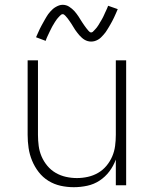

<svg xmlns="http://www.w3.org/2000/svg" viewBox="-20 -771 640 799"><path d="M287 8Q259 8 232 2Q205 -4 181.5 -18.5Q158 -33 141 -55Q124 -77 113.5 -102.5Q103 -128 99 -155Q95 -182 95 -210V-520H138V-210Q138 -187 141 -164Q144 -141 153 -120Q162 -99 177 -81Q192 -63 212 -51.5Q232 -40 254.5 -35Q277 -30 300 -30Q323 -30 345.5 -35Q368 -40 388 -51.5Q408 -63 423 -81Q438 -99 447 -120Q456 -141 459 -164Q462 -187 462 -210V-520H505V0H462V-107Q452 -80 435 -57.5Q418 -35 394.5 -19.5Q371 -4 343 2Q315 8 287 8ZM359 -598Q352 -598 345 -600Q338 -602 332 -605.5Q326 -609 320.5 -614Q315 -619 310.5 -624Q306 -629 301.5 -635Q297 -641 293 -646.5Q289 -652 285.5 -658.5Q282 -665 277.5 -671.5Q273 -678 269 -684Q265 -690 261 -695Q257 -700 251.5 -706Q246 -712 241 -712Q237 -712 234 -709.5Q231 -707 228.5 -704.5Q226 -702 222 -697.5Q218 -693 216.5 -691Q215 -689 213.5 -686.5Q212 -684 210 -681.5Q208 -679 206.5 -676Q205 -673 203 -670Q201 -667 199 -663.5Q197 -660 195 -656Q193 -652 191 -648Q189 -644 187 -640Q185 -636 183 -631.5Q181 -627 178.5 -622Q176 -617 174 -612Q172 -607 170 -601L130 -616Q134 -625 138 -634Q142 -643 145.5 -650.5Q149 -658 153 -665Q157 -672 160.5 -678.5Q164 -685 167.5 -691Q171 -697 174 -702Q177 -707 180.5 -712Q184 -717 189.5 -723Q195 -729 200 -733.5Q205 -738 212 -742Q219 -746 226 -748.5Q233 -751 241 -751Q248 -751 255 -749Q262 -747 268 -743Q274 -739 279.5 -734.5Q285 -730 289.5 -725Q294 -720 298.5 -714Q303 -708 307 -702Q311 -696 314.5 -690Q318 -684 322.5 -677.5Q327 -671 331 -665Q335 -659 339 -654Q343 -649 348.5 -642.5Q354 -636 359 -636Q363 -636 366 -638.5Q369 -641 371.5 -644Q374 -647 378 -651Q382 -655 383.5 -657.5Q385 -660 386.5 -662Q388 -664 390 -667Q392 -670 393.5 -673Q395 -676 397 -679Q399 -682 401 -685.5Q403 -689 405 -692.5Q407 -696 409 -700Q411 -704 413 -708.5Q415 -713 417 -717.5Q419 -722 421.5 -727Q424 -732 426 -737Q428 -742 430 -747L470 -733Q466 -723 462 -714.5Q458 -706 454.5 -698Q451 -690 447 -683Q443 -676 439.5 -669.5Q436 -663 432.5 -657.5Q429 -652 426 -647Q423 -642 419.5 -637Q416 -632 410.5 -626Q405 -620 400 -615Q395 -610 388 -606Q381 -602 374 -600Q367 -598 359 -598Z"/></svg>

Font: Zed Sans Extralight Extended
Style: Regular
Weight: 200
Width: 7
Designer: Belleve Invis
Foundry: Belleve Invis
Version: Version 1.0.0; ttfautohint (v1.8.4)